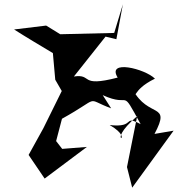

<svg xmlns="http://www.w3.org/2000/svg" viewBox="-20 -770 821 886"><path d="M454 -331C590 -269 533 -374 629 -197C545 -242 609 -179 486 -193C618 -117 452 -96 613 -234L566 1L590 96L781 -167L693 -152C772 -301 665 -220 592 -358C616 -303 581 -352 695 -407C649 -453 471 -497 523 -412C342 -365 410 -430 321 -417L467 -601L517 -589L547 -750L507 -618L258 -612L193 -652L45 -634C103 -597 164 -561 224 -525L235 -402L265 -350L180 -178L112 -55L186 54L381 -92L267 -83L239 -119L266 -222C452 -325 367 -317 493 -270Z"/></svg>

Font: Asimov Silicon
Style: Regular
Weight: 400
Designer: Google
Version: Version 2.000980; 2014